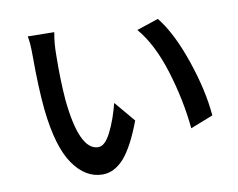

<svg xmlns="http://www.w3.org/2000/svg" viewBox="-77 -796 1132 915"><g transform="rotate(-10 488.5 -338.0)"><path d="M239.3 -691.4Q229.5 -640.6 229.5 -582Q227.5 -463.9 235.4 -365.2Q259.8 -115.2 351.6 -115.2Q383.8 -115.2 413.1 -173.8Q442.4 -232.4 461.9 -309.6L545.9 -210Q500 -87.9 453.1 -35.6Q406.2 16.6 349.6 16.6Q266.6 16.6 207.5 -68.4Q148.4 -153.3 128.9 -336.9Q118.2 -443.4 118.2 -599.6Q118.2 -661.1 111.3 -693.4ZM630.9 -632.8 736.3 -668Q801.8 -585.9 852.1 -438.5Q902.3 -291 912.1 -169.9L802.7 -127Q789.1 -267.6 745.1 -409.2Q701.2 -550.8 630.9 -632.8Z"/></g></svg>

Font: Min Sans SemiBold
Style: Regular
Weight: 600
Designer: Jinseong-Kim, NotoSansCJK, Nunito
Foundry: Jinseong-Kim
Version: Version 1.400;Glyphs 3.1.2 (3151)